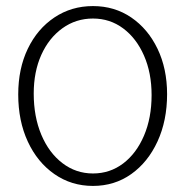

<svg xmlns="http://www.w3.org/2000/svg" viewBox="-20 -599 610 632"><path d="M40 -288Q40 -201 71.5 -133Q103 -65 159 -26Q215 13 286 13Q357 13 412 -26Q467 -65 498.5 -133.5Q530 -202 530 -289Q530 -373 498.5 -438.5Q467 -504 412 -541.5Q357 -579 286 -579Q215 -579 159 -541.5Q103 -504 71.5 -438.5Q40 -373 40 -288ZM91 -291Q91 -363 116 -418.5Q141 -474 185.5 -506Q230 -538 286 -538Q342 -538 385.5 -505.5Q429 -473 454 -416Q479 -359 479 -286Q479 -211 454 -152.5Q429 -94 385.5 -61Q342 -28 286 -28Q230 -28 185.5 -62Q141 -96 116 -155.5Q91 -215 91 -291Z"/></svg>

Font: Catamaran Thin Thin
Style: Regular
Weight: 250
Version: Version 2.000